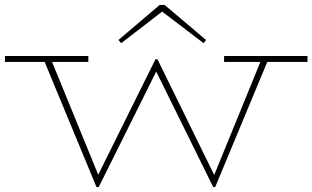

<svg xmlns="http://www.w3.org/2000/svg" viewBox="-25 -747 1266 778"><path d="M632 -700 466 -572 455 -585 622 -727H642L810 -585L800 -572ZM375 11H366L156 -496H-5V-520H333V-496H186L373 -39L605 -507H613L843 -38L1030 -496H883V-520H1221V-496H1058L847 11H839L608 -457Z"/></svg>

Font: BhuTuka Expanded One
Style: Regular
Weight: 400
Designer: Erin McLaughlin
Version: Version 1.000; ttfautohint (v1.8.3)